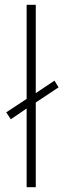

<svg xmlns="http://www.w3.org/2000/svg" viewBox="-20 -780 264 800"><path d="M91 0H129V-353L224 -416L207 -444L129 -392V-760H91V-368L6 -312L25 -283L91 -328Z"/></svg>

Font: Noto Sans Tamil ExtraLight
Style: Regular
Weight: 200
Designer: Jelle Bosma - Monotype Design Team
Foundry: Monotype Imaging Inc.
Version: Version 2.004